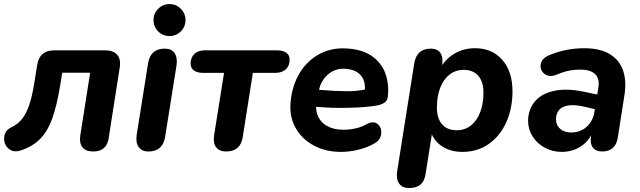

<svg xmlns="http://www.w3.org/2000/svg" viewBox="-27 -738 3151 946"><path d="M368.5 -70.4 417.2 -379.7H279.6L269.6 -317.9Q253.2 -217.4 230.7 -154.8Q208.2 -92.1 171.4 -54.2Q134.6 -16.4 76.4 2.8Q38.1 15.6 14.2 -6.5Q-9.8 -28.7 -6.3 -62.4Q-2.8 -96.1 29.3 -110.9Q60.4 -125.7 81.4 -151.6Q102.4 -177.6 116.8 -220.3Q131.3 -263 141.9 -328.6L156.1 -417.6Q167.5 -490 240.1 -490H491Q531.8 -490 550.6 -467.9Q569.5 -445.7 562.9 -405.2L508.3 -56.6Q498.1 8.4 432.1 8.4Q395.8 8.4 379.3 -12.3Q362.9 -33.1 368.5 -70.4Z M646.5 -74.4 702.9 -428Q715.1 -498.4 784.7 -498.4Q817.8 -498.4 833.2 -476.4Q848.5 -454.3 842.7 -415.6L786.3 -62Q774.1 8.4 704.5 8.4Q671.4 8.4 656.1 -13.7Q640.7 -35.7 646.5 -74.4ZM729.3 -639Q729.3 -671.8 752.5 -694.8Q775.6 -717.9 808.2 -717.9Q840.8 -717.9 863.9 -694.7Q886.9 -671.6 886.9 -638.8Q886.9 -606.2 863.8 -583.2Q840.6 -560.3 808 -560.3Q775.4 -560.3 752.4 -583.3Q729.3 -606.4 729.3 -639Z M1028.2 -73 1076.9 -378.9H975.3Q944.9 -378.9 928.5 -390.7Q912.2 -402.6 912.2 -424.2Q912.2 -454.9 930.9 -472.5Q949.7 -490 982.4 -490H1336.9Q1367.3 -490 1383.7 -478.2Q1400 -466.4 1400 -444.7Q1400 -413.2 1380.9 -396.1Q1361.7 -378.9 1329 -378.9H1218.9L1168.7 -61.1Q1163.3 -26.9 1142.8 -9.2Q1122.2 8.4 1087.6 8.4Q1053.3 8.4 1037.5 -12.9Q1021.7 -34.3 1028.2 -73Z M1403.7 -214.3Q1406.1 -296.7 1441.2 -363.5Q1476.4 -430.4 1538.2 -466.9Q1600 -503.4 1677.6 -499.4Q1757.6 -495.5 1805.7 -461.4Q1853.7 -427.3 1872.1 -374.9Q1890.6 -322.5 1883.9 -262Q1881.7 -241.8 1866.5 -231.9Q1851.3 -222 1830.9 -218.4Q1801.4 -213.4 1771.6 -210.9Q1741.8 -208.4 1708.6 -207.4Q1657.8 -205.4 1609.3 -207Q1560.9 -208.6 1506.9 -214L1520.2 -297Q1540.4 -295.2 1553.5 -294.8Q1629.3 -288.8 1682 -288.5Q1734.6 -288.2 1786.1 -299.8L1769.7 -285.6Q1776.3 -332.8 1753.3 -363.5Q1730.4 -394.3 1677 -399Q1628.3 -403 1592.8 -374.2Q1557.3 -345.3 1546.7 -302.2L1535.1 -252Q1524.3 -205.6 1537.8 -170.6Q1551.3 -135.6 1584.6 -117.1Q1617.8 -98.7 1665.6 -98.7Q1695.1 -98.7 1725.2 -105.4Q1755.3 -112.2 1779.7 -126.2Q1812 -143.8 1833.1 -127.2Q1854.2 -110.5 1851.4 -79.9Q1848.7 -49.3 1819 -32.1Q1785 -11.5 1739.6 -0.6Q1694.3 10.4 1653.3 10.4Q1579.3 10.4 1522 -19.5Q1464.8 -49.4 1433.5 -100.9Q1402.2 -152.4 1403.7 -214.3Z M1929.8 106.4 2014.1 -426.4Q2026.4 -498.4 2095.6 -498.4Q2128.7 -498.4 2143.1 -476.7Q2157.5 -454.9 2151.5 -415.4L2143.7 -367.2L2142.8 -403.3Q2170.8 -450.3 2214.8 -475.4Q2258.7 -500.4 2313.9 -500.4Q2397.7 -500.4 2447.9 -443.1Q2498.1 -385.8 2498.1 -288.4Q2498.1 -204.4 2467.7 -136.3Q2437.3 -68.2 2381.5 -28.9Q2325.7 10.4 2251.1 10.4Q2194.5 10.4 2152.8 -16Q2111.1 -42.3 2094.1 -91.9L2103.3 -91.7L2069.6 120.4Q2064 155.5 2044.3 172Q2024.7 188.4 1988.6 188.4Q1955.5 188.4 1939.7 166.7Q1924 145.1 1929.8 106.4ZM2355.1 -281.2Q2355.1 -335.5 2329.5 -364.6Q2304 -393.8 2257.5 -393.8Q2217 -393.8 2187 -369.9Q2157.1 -346 2141.3 -303.9Q2125.6 -261.8 2125.6 -208.8Q2125.6 -154.6 2151.1 -125.4Q2176.7 -96.3 2223.1 -96.3Q2263.7 -96.3 2293.6 -120Q2323.5 -143.8 2339.3 -186Q2355.1 -228.3 2355.1 -281.2Z M2575 -142.4Q2575 -196 2606.1 -235.4Q2637.3 -274.8 2699.6 -289.5Q2761.9 -304.3 2850 -286L2929.6 -269.4L2917.8 -197L2854 -211.8Q2804.5 -223.5 2772.9 -218.3Q2741.3 -213.1 2726.8 -195.1Q2712.4 -177 2712.4 -151.5Q2712.4 -120.7 2733.3 -103Q2754.3 -85.2 2787 -85.2Q2831.9 -85.2 2863.4 -113.2Q2894.8 -141.1 2902.2 -188.6L2921 -306.4Q2928.4 -349.1 2906.1 -372Q2883.8 -395 2831.9 -395Q2806.5 -395 2784.8 -391.4Q2763 -387.8 2739.1 -379.4Q2729.7 -376.4 2713.1 -369.2Q2678.8 -355.8 2655.4 -374.3Q2632.1 -392.7 2637.4 -422.4Q2642.7 -452.1 2682.4 -467.5Q2723.3 -484.3 2766.3 -492.4Q2809.3 -500.4 2850.7 -500.4Q2930.4 -500.4 2978.4 -470.7Q3026.3 -441 3043.3 -389.4Q3060.3 -337.9 3050.1 -271.9L3017.2 -62Q3012.4 -26.9 2992.6 -9.2Q2972.9 8.4 2940.2 8.4Q2908.5 8.4 2893.8 -11.2Q2879.2 -30.9 2885.2 -69.4L2894.2 -125.6L2899.8 -101.5Q2878.4 -45.2 2836.1 -17.4Q2793.8 10.4 2740.6 10.4Q2695.8 10.4 2657.5 -10.1Q2619.2 -30.6 2597.1 -66Q2575 -101.4 2575 -142.4Z"/></svg>

Font: SN Pro Thin
Style: Italic
Weight: 200
Italic angle: -9°
Designer: Tobias Whetton
Foundry: Supernotes
Version: Version 1.003;Glyphs 3.3 (3324)